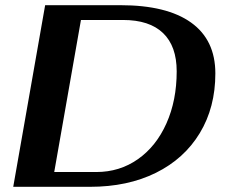

<svg xmlns="http://www.w3.org/2000/svg" viewBox="-20 -720 876 740"><path d="M154 -700H444Q623 -700 716.5 -633Q810 -566 810 -437Q810 -306 750 -207Q690 -108 581 -54Q472 0 327 0H31ZM351 -57Q441 -57 511.5 -106.5Q582 -156 621.5 -244.5Q661 -333 661 -445Q661 -542 608.5 -592.5Q556 -643 454 -643H292L189 -57Z"/></svg>

Font: Fahkwang SemiBold
Style: Italic
Weight: 600
Italic angle: -10°
Version: Version 1.000; ttfautohint (v1.6)